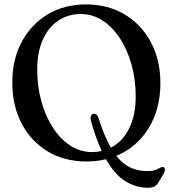

<svg xmlns="http://www.w3.org/2000/svg" viewBox="-20 -734 802 890"><path d="M379 -713.5Q481 -713.5 558.8 -666.5Q636.5 -619.5 680 -537.2Q723.5 -455 723.5 -349.5Q723.5 -228 668.5 -139.2Q613.5 -50.5 519 -11.5Q550 27 585.2 43Q620.5 59 662 59Q691.5 59 704.5 52.2Q717.5 45.5 729.5 40.5Q743.5 37.5 744 51Q745 60.5 738 72L715 110.5Q707.5 124 697 130Q686.5 136 665.5 136.5Q609.5 136 560.5 105.5Q511.5 75 471 4Q428 14.5 380.5 14.5Q278.5 14.5 201 -32.2Q123.5 -79 80.2 -161.5Q37 -244 37 -352Q37 -457.5 80.2 -539Q123.5 -620.5 200.5 -667Q277.5 -713.5 379 -713.5ZM401 -176Q398 -188.5 401.5 -196.8Q405 -205 414 -206.5Q430.5 -209 438 -183.5Q463.5 -101.5 494 -49.5Q547 -76.5 578 -137.2Q609 -198 609 -286.5Q609 -365 589.8 -434.2Q570.5 -503.5 536 -556.2Q501.5 -609 455.2 -639Q409 -669 355 -669Q295 -669 249.2 -637.8Q203.5 -606.5 178 -549Q152.5 -491.5 152.5 -412.5Q152.5 -333.5 171.8 -264Q191 -194.5 225.5 -141.8Q260 -89 306.2 -59Q352.5 -29 406 -29Q429.5 -29 451.5 -34Q423.5 -94 401 -176Z"/></svg>

Font: Fraunces 72pt Soft
Style: Regular
Weight: 400
Version: Version 1.000;[b76b70a41]